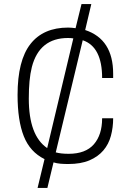

<svg xmlns="http://www.w3.org/2000/svg" viewBox="-20 -860 640 940"><path d="M212 60H164L198 -81Q127 -116 96.5 -193Q66 -270 66 -395Q66 -564 129 -644.5Q192 -725 314 -725Q324 -725 333 -724Q342 -723 350 -722L379 -840H427L397 -713Q534 -668 534 -499V-478H480Q480 -631 385 -663L253 -114Q278 -107 316 -107Q399 -107 439.5 -153.5Q480 -200 480 -281H534Q534 -236 523 -195Q512 -154 486 -123.5Q460 -93 418 -75Q376 -57 314 -57Q294 -57 276 -58.5Q258 -60 242 -65ZM211 -135 339 -672Q333 -673 326.5 -673.5Q320 -674 313 -674Q173 -674 136 -532Q128 -500 124.5 -462Q121 -424 121 -377Q121 -196 211 -135Z"/></svg>

Font: Tanohe Sans Light
Style: Regular
Weight: 300
Designer: Village Type and Design LLC & Cristiano Sobral
Foundry: Cooper Hewitt Smithsonian Design Museum
Version: Version 1.00;September 29, 2021;FontCreator 13.0.0.2655 64-b